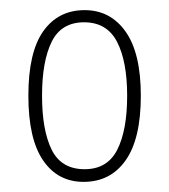

<svg xmlns="http://www.w3.org/2000/svg" viewBox="-20 -739 333 379"><path d="M145 -380Q94 -380 65 -422.5Q36 -465 36 -550Q36 -636 65.5 -677.5Q95 -719 147 -719Q198 -719 228 -676.5Q258 -634 258 -550Q258 -465 228 -422.5Q198 -380 145 -380ZM147 -405Q192 -405 211.5 -443.5Q231 -482 231 -550Q231 -618 211 -656.5Q191 -695 146 -695Q101 -695 82 -656.5Q63 -618 63 -550Q63 -482 82 -443.5Q101 -405 147 -405Z"/></svg>

Font: Noto Serif Armenian Condensed Thin
Style: Regular
Weight: 100
Width: 3
Designer: Monotype Design Team
Foundry: Monotype Imaging Inc.
Version: Version 2.008; ttfautohint (v1.8.4.7-5d5b)